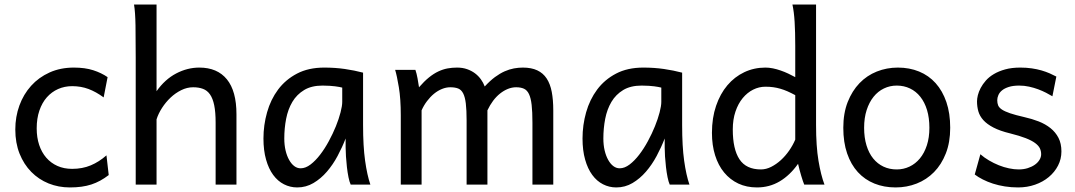

<svg xmlns="http://www.w3.org/2000/svg" viewBox="-20 -801 4666 833"><path d="M451.7 -41.5Q433.1 -27.3 414.8 -17.3Q396.5 -7.3 376.5 -0.7Q356.4 5.9 333.5 9Q310.5 12.2 283.2 12.2Q233.9 12.2 190.9 -5.1Q147.9 -22.5 115.7 -55.2Q83.5 -87.9 64.9 -134.3Q46.4 -180.7 46.4 -239.3Q46.4 -294.4 64.2 -343.3Q82 -392.1 115 -428.7Q147.9 -465.3 195.1 -486.6Q242.2 -507.8 300.3 -507.8Q349.1 -507.8 384.5 -496.3Q419.9 -484.9 446.8 -466.3L429.7 -378.4Q396.5 -402.8 363.8 -415Q331.1 -427.2 293 -427.2Q260.3 -427.2 232.2 -414.8Q204.1 -402.3 183.3 -378.9Q162.6 -355.5 150.9 -321.3Q139.2 -287.1 139.2 -244.1Q139.2 -204.6 149.9 -172.4Q160.6 -140.1 180.7 -116.9Q200.7 -93.8 229 -81.1Q257.3 -68.4 293 -68.4Q337.4 -68.4 373.5 -83.5Q409.7 -98.6 441.9 -127Z M915.5 0V-268.6Q915.5 -314.5 909.4 -344.2Q903.3 -374 891.1 -391.4Q878.9 -408.7 860.6 -415.5Q842.3 -422.4 817.9 -422.4Q791.5 -422.4 766.4 -409.9Q741.2 -397.5 720.2 -377.7Q699.2 -357.9 683.1 -333Q667 -308.1 659.2 -283.2V0H568.8V-551.8Q568.8 -630.9 567.9 -690.2Q566.9 -749.5 561.5 -781.2H659.2V-405.3Q695.3 -456.5 744.1 -482.2Q793 -507.8 844.7 -507.8Q922.9 -507.8 964.4 -456.8Q1005.9 -405.8 1005.9 -305.2V0Z M1464.8 -420.9Q1459 -422.4 1451.7 -423.8Q1444.3 -425.3 1434.3 -426.5Q1424.3 -427.7 1410.9 -428.7Q1397.5 -429.7 1379.4 -429.7Q1331.5 -429.7 1299.6 -410.4Q1267.6 -391.1 1248.5 -359.1Q1229.5 -327.1 1221.4 -285.6Q1213.4 -244.1 1213.4 -200.2Q1213.4 -171.9 1219 -148.2Q1224.6 -124.5 1234.4 -107.2Q1244.1 -89.8 1256.8 -80.3Q1269.5 -70.8 1284.2 -70.8Q1305.7 -70.8 1327.4 -87.4Q1349.1 -104 1369.1 -130.1Q1389.2 -156.2 1406.7 -188.7Q1424.3 -221.2 1437.3 -253.2Q1450.2 -285.2 1457.5 -313.5Q1464.8 -341.8 1464.8 -358.9ZM1501.5 0Q1496.1 -11.7 1491.9 -32.2Q1487.8 -52.7 1485.1 -75.9Q1482.4 -99.1 1481 -122.1Q1479.5 -145 1479.5 -161.1V-200.2Q1464.8 -162.1 1444.6 -124.3Q1424.3 -86.4 1398.2 -56.2Q1372.1 -25.9 1339.8 -6.8Q1307.6 12.2 1269.5 12.2Q1238.8 12.2 1211.9 -1.5Q1185.1 -15.1 1165.3 -42Q1145.5 -68.8 1134.3 -108.6Q1123 -148.4 1123 -200.2Q1123 -258.3 1138.7 -313.7Q1154.3 -369.1 1186.5 -412.4Q1218.8 -455.6 1268.6 -481.7Q1318.4 -507.8 1386.7 -507.8Q1434.1 -507.8 1476.1 -501.7Q1518.1 -495.6 1555.2 -485.8V-258.8Q1555.2 -166.5 1564 -103.8Q1572.8 -41 1586.9 0Z M2094.7 0H2004.4V-278.3Q2004.4 -323.7 2001 -351.8Q1997.6 -379.9 1989.5 -395.8Q1981.4 -411.6 1967.8 -417Q1954.1 -422.4 1933.6 -422.4Q1915.5 -422.4 1897.5 -415Q1879.4 -407.7 1863 -394.3Q1846.7 -380.9 1832.8 -362.5Q1818.8 -344.2 1809.1 -322.3V0H1718.8V-300.3Q1718.8 -372.6 1710.4 -422.6Q1702.1 -472.7 1694.3 -498H1782.2Q1787.6 -482.4 1791.5 -461.2Q1795.4 -439.9 1797.9 -422.4Q1820.3 -448.2 1840.8 -464.8Q1861.3 -481.4 1881.6 -491Q1901.9 -500.5 1921.9 -504.2Q1941.9 -507.8 1962.9 -507.8Q1986.8 -507.8 2006.3 -501Q2025.9 -494.1 2040.8 -482.9Q2055.7 -471.7 2066.4 -456.8Q2077.1 -441.9 2083 -425.8Q2106 -450.7 2127.4 -466.6Q2148.9 -482.4 2169.4 -491.5Q2189.9 -500.5 2209.7 -504.2Q2229.5 -507.8 2248.5 -507.8Q2285.6 -507.8 2311 -495.8Q2336.4 -483.9 2351.8 -460.4Q2367.2 -437 2373.8 -402.3Q2380.4 -367.7 2380.4 -322.3V0H2290V-268.6Q2290 -315.9 2286.6 -345.7Q2283.2 -375.5 2275.1 -392.6Q2267.1 -409.7 2253.4 -416Q2239.7 -422.4 2219.2 -422.4Q2201.2 -422.4 2183.6 -415.3Q2166 -408.2 2149.7 -395.3Q2133.3 -382.3 2119.4 -363.8Q2105.5 -345.2 2094.7 -322.3Z M2849.1 -420.9Q2843.3 -422.4 2835.9 -423.8Q2828.6 -425.3 2818.6 -426.5Q2808.6 -427.7 2795.2 -428.7Q2781.7 -429.7 2763.7 -429.7Q2715.8 -429.7 2683.8 -410.4Q2651.9 -391.1 2632.8 -359.1Q2613.8 -327.1 2605.7 -285.6Q2597.7 -244.1 2597.7 -200.2Q2597.7 -171.9 2603.3 -148.2Q2608.9 -124.5 2618.7 -107.2Q2628.4 -89.8 2641.1 -80.3Q2653.8 -70.8 2668.5 -70.8Q2689.9 -70.8 2711.7 -87.4Q2733.4 -104 2753.4 -130.1Q2773.4 -156.2 2791 -188.7Q2808.6 -221.2 2821.5 -253.2Q2834.5 -285.2 2841.8 -313.5Q2849.1 -341.8 2849.1 -358.9ZM2885.7 0Q2880.4 -11.7 2876.2 -32.2Q2872.1 -52.7 2869.4 -75.9Q2866.7 -99.1 2865.2 -122.1Q2863.8 -145 2863.8 -161.1V-200.2Q2849.1 -162.1 2828.9 -124.3Q2808.6 -86.4 2782.5 -56.2Q2756.3 -25.9 2724.1 -6.8Q2691.9 12.2 2653.8 12.2Q2623 12.2 2596.2 -1.5Q2569.3 -15.1 2549.6 -42Q2529.8 -68.8 2518.6 -108.6Q2507.3 -148.4 2507.3 -200.2Q2507.3 -258.3 2522.9 -313.7Q2538.6 -369.1 2570.8 -412.4Q2603 -455.6 2652.8 -481.7Q2702.6 -507.8 2771 -507.8Q2818.4 -507.8 2860.4 -501.7Q2902.3 -495.6 2939.5 -485.8V-258.8Q2939.5 -166.5 2948.2 -103.8Q2957 -41 2971.2 0Z M3430.2 -388.2Q3412.1 -397.9 3396.5 -404.8Q3380.9 -411.6 3365.7 -416Q3350.6 -420.4 3335 -422.6Q3319.3 -424.8 3300.8 -424.8Q3272.9 -424.8 3247.6 -412.1Q3222.2 -399.4 3202.4 -375.5Q3182.6 -351.6 3170.9 -317.1Q3159.2 -282.7 3159.2 -239.3Q3159.2 -153.8 3188.2 -109.9Q3217.3 -65.9 3281.2 -65.9Q3303.7 -65.9 3325.9 -77.1Q3348.1 -88.4 3367.9 -106.4Q3387.7 -124.5 3403.8 -147.7Q3419.9 -170.9 3430.2 -195.3ZM3520.5 -258.8Q3520.5 -166.5 3531 -103.8Q3541.5 -41 3557.1 0H3469.2Q3463.9 -12.7 3456.3 -37.8Q3448.7 -63 3442.4 -90.3Q3407.2 -40.5 3362.8 -14.2Q3318.4 12.2 3264.2 12.2Q3219.2 12.2 3183.3 -4.6Q3147.5 -21.5 3121.8 -52.5Q3096.2 -83.5 3082.5 -127.2Q3068.8 -170.9 3068.8 -224.6Q3068.8 -289.6 3086.7 -341.8Q3104.5 -394 3135.7 -430.9Q3167 -467.8 3209.2 -487.8Q3251.5 -507.8 3300.8 -507.8Q3316.4 -507.8 3333.3 -504.4Q3350.1 -501 3366.9 -495.1Q3383.8 -489.3 3399.9 -481.7Q3416 -474.1 3430.2 -466.3V-603Q3430.2 -662.1 3427.5 -706.3Q3424.8 -750.5 3418 -781.2H3520.5Z M3729 -246.6Q3729 -204.1 3739.3 -170.4Q3749.5 -136.7 3768.3 -113.5Q3787.1 -90.3 3813 -78.1Q3838.9 -65.9 3870.6 -65.9Q3899.9 -65.9 3925.8 -78.1Q3951.7 -90.3 3970.9 -113.5Q3990.2 -136.7 4001.2 -170.4Q4012.2 -204.1 4012.2 -246.6Q4012.2 -289.6 4002 -323.5Q3991.7 -357.4 3972.9 -381.1Q3954.1 -404.8 3928 -417.2Q3901.9 -429.7 3870.6 -429.7Q3840.8 -429.7 3814.9 -417.2Q3789.1 -404.8 3770 -381.1Q3751 -357.4 3740 -323.5Q3729 -289.6 3729 -246.6ZM3638.7 -246.6Q3638.7 -309.6 3657.7 -358.2Q3676.8 -406.7 3709 -440.2Q3741.2 -473.6 3784.2 -490.7Q3827.1 -507.8 3875.5 -507.8Q3925.8 -507.8 3967.5 -490.7Q4009.3 -473.6 4039.3 -440.2Q4069.3 -406.7 4085.9 -358.2Q4102.5 -309.6 4102.5 -246.6Q4102.5 -183.6 4083.5 -135.3Q4064.5 -86.9 4032.2 -54.2Q4000 -21.5 3957 -4.6Q3914.1 12.2 3865.7 12.2Q3815.4 12.2 3773.7 -4.6Q3731.9 -21.5 3701.9 -54.2Q3671.9 -86.9 3655.3 -135.3Q3638.7 -183.6 3638.7 -246.6Z M4545.9 -383.3Q4533.7 -390.6 4518.1 -398.7Q4502.4 -406.7 4484.1 -413.6Q4465.8 -420.4 4445.1 -425Q4424.3 -429.7 4401.9 -429.7Q4375 -429.7 4356.7 -423.8Q4338.4 -418 4327.4 -408.9Q4316.4 -399.9 4311.5 -388.4Q4306.6 -377 4306.6 -366.2Q4306.6 -353.5 4310.5 -343.8Q4314.5 -334 4326.9 -325.7Q4339.4 -317.4 4362.3 -309.6Q4385.3 -301.8 4423.8 -293Q4457 -285.6 4486.3 -274.2Q4515.6 -262.7 4537.6 -245.1Q4559.6 -227.5 4572.3 -202.9Q4585 -178.2 4585 -144Q4585 -110.8 4570.3 -82.5Q4555.7 -54.2 4530.3 -33Q4504.9 -11.7 4470.7 0.2Q4436.5 12.2 4397 12.2Q4367.2 12.2 4339.6 7.8Q4312 3.4 4287.8 -4.4Q4263.7 -12.2 4243.7 -22.5Q4223.6 -32.7 4209 -43.9L4233.4 -131.8Q4250 -117.2 4270.8 -105Q4291.5 -92.8 4313.5 -84Q4335.4 -75.2 4357.7 -70.6Q4379.9 -65.9 4399.4 -65.9Q4420.9 -65.9 4438.7 -71.5Q4456.5 -77.1 4469.5 -86.2Q4482.4 -95.2 4489.7 -107.2Q4497.1 -119.1 4497.1 -131.8Q4497.1 -145.5 4491.5 -157.5Q4485.8 -169.4 4470.9 -180.4Q4456.1 -191.4 4429.9 -201.7Q4403.8 -211.9 4362.8 -222.2Q4318.4 -232.9 4290.3 -247.6Q4262.2 -262.2 4246.3 -279.8Q4230.5 -297.4 4224.6 -317.9Q4218.8 -338.4 4218.8 -361.3Q4218.8 -372.6 4222.4 -387.7Q4226.1 -402.8 4234.6 -419.2Q4243.2 -435.5 4257.1 -451.4Q4271 -467.3 4292 -479.7Q4313 -492.2 4341.3 -500Q4369.6 -507.8 4406.7 -507.8Q4433.1 -507.8 4456.3 -504.4Q4479.5 -501 4498.8 -495.4Q4518.1 -489.7 4534.2 -482.7Q4550.3 -475.6 4563 -468.8Z"/></svg>

Font: Andika Cyr
Style: Regular
Weight: 400
Designer: Victor Gaultney, Annie Olsen, Julie Remington, Don Collingsworth, Eric Hays, Becca Hirsbrunner
Foundry: SIL International
Version: Version 5.000